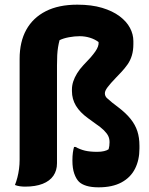

<svg xmlns="http://www.w3.org/2000/svg" viewBox="-20 -790 640 822"><path d="M311 -770Q372 -770 417 -756.5Q462 -743 492 -720.5Q522 -698 536.5 -670.5Q551 -643 551 -614V-601Q551 -574 544.5 -552.5Q538 -531 526 -514Q514 -497 499 -481L478 -459Q452 -432 440.5 -416.5Q429 -401 429 -391Q429 -378 438 -370Q447 -362 460 -351L486 -331Q519 -306 539 -281Q559 -256 568 -228.5Q577 -201 577 -166V-154Q577 -105 558 -67.5Q539 -30 500 -9Q461 12 402 12Q371 12 350 5.5Q329 -1 318 -12Q306 -24 298 -46.5Q290 -69 290 -103Q290 -122 292 -136.5Q294 -151 297 -161H303Q323 -150 344 -145Q365 -140 396 -140Q413 -140 425.5 -143Q438 -146 445 -151Q447 -158 448 -165.5Q449 -173 449 -181Q449 -196 443.5 -207.5Q438 -219 425 -232Q412 -245 387 -262L358 -283Q322 -309 305 -337.5Q288 -366 288 -400V-407Q288 -424 293.5 -441Q299 -458 310 -476Q321 -494 337 -511L367 -543Q380 -558 388 -569.5Q396 -581 399.5 -591Q403 -601 402 -610Q386 -622 365 -628.5Q344 -635 321 -635Q299 -635 275 -630.5Q251 -626 235 -618Q231 -603 228.5 -587.5Q226 -572 225 -554Q224 -536 224 -510Q224 -458 224 -405.5Q224 -353 224 -300.5Q224 -248 224 -196Q224 -144 224 -91Q224 -60 208.5 -37.5Q193 -15 162.5 -3Q132 9 87 9Q77 9 65.5 7.5Q54 6 44 2Q50 -13 54.5 -30.5Q59 -48 61.5 -67Q64 -86 64 -106Q64 -160 64 -214Q64 -268 64 -322Q64 -376 64 -430Q64 -484 64 -538Q64 -611 92.5 -662.5Q121 -714 176 -742Q231 -770 311 -770Z"/></svg>

Font: Recursive Monospace Casual ExtraBold
Style: Regular
Weight: 800
Version: Version 1.047